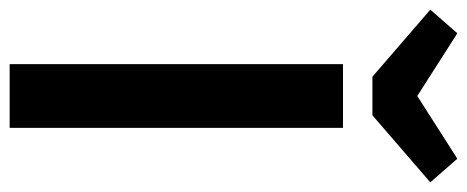

<svg xmlns="http://www.w3.org/2000/svg" viewBox="-337 -663 968 398"><g transform="rotate(90 147.0 -464.0)"><path d="M147 -845 17 -928 -32 -872 107 -752H187L326 -872L277 -928ZM81 -691V0H213V-691Z"/></g></svg>

Font: Fira Sans Medium
Style: Regular
Weight: 500
Designer: Carrois Corporate & Edenspiekermann AG
Foundry: Carrois Corporate GbR & Edenspiekermann AG
Version: Version 4.203